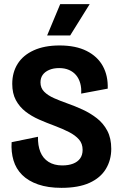

<svg xmlns="http://www.w3.org/2000/svg" viewBox="-20 -892 586 925"><path d="M276 13Q211 13 163.5 -3.5Q116 -20 86.5 -49.5Q57 -79 45 -119.5Q33 -160 36 -207L163 -233Q162 -191 174.5 -160Q187 -129 214 -112Q241 -95 280 -95Q310 -95 332 -103.5Q354 -112 366 -128.5Q378 -145 378 -170Q378 -200 360.5 -220Q343 -240 313 -255.5Q283 -271 243 -286Q205 -300 168.5 -316Q132 -332 103 -354.5Q74 -377 56.5 -409.5Q39 -442 39 -488Q39 -543 65 -584.5Q91 -626 142.5 -649.5Q194 -673 267 -673Q345 -673 397.5 -646.5Q450 -620 475.5 -573.5Q501 -527 499 -465L371 -441Q373 -468 366.5 -491Q360 -514 346.5 -530Q333 -546 312.5 -555Q292 -564 265 -564Q237 -564 216.5 -555Q196 -546 185.5 -531Q175 -516 175 -495Q175 -468 193 -450Q211 -432 240.5 -419Q270 -406 304 -394Q341 -381 378 -364Q415 -347 446.5 -322.5Q478 -298 497 -262Q516 -226 516 -175Q516 -121 490 -78Q464 -35 411 -11Q358 13 276 13ZM318 -721H207L270 -872H412Z"/></svg>

Font: Bricolage Grotesque 36pt SemiCondensed
Style: Bold
Weight: 700
Width: 4
Designer: Mathieu Triay
Foundry: Atelier Triay
Version: Version 1.001;gftools[0.9.33.dev8+g029e19f]